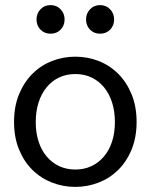

<svg xmlns="http://www.w3.org/2000/svg" viewBox="-20 -720 590 752"><path d="M123 -644Q123 -620 138.5 -604Q154 -588 178 -588Q202 -588 217.5 -604Q233 -620 233 -644Q233 -667 217.5 -683.5Q202 -700 178 -700Q154 -700 138.5 -683.5Q123 -667 123 -644ZM317 -644Q317 -620 332.5 -604Q348 -588 372 -588Q396 -588 411.5 -604Q427 -620 427 -644Q427 -667 411.5 -683.5Q396 -700 372 -700Q348 -700 332.5 -683.5Q317 -667 317 -644ZM35 -242Q35 -182 54.5 -134.5Q74 -87 107 -54.5Q140 -22 183.5 -5Q227 12 275 12Q323 12 366.5 -5Q410 -22 443 -54.5Q476 -87 495.5 -134.5Q515 -182 515 -242Q515 -303 495.5 -350.5Q476 -398 443 -431Q410 -464 366.5 -481Q323 -498 275 -498Q227 -498 183.5 -481Q140 -464 107 -431Q74 -398 54.5 -350.5Q35 -303 35 -242ZM120 -242Q120 -284 131 -318.5Q142 -353 162.5 -378Q183 -403 211.5 -416.5Q240 -430 275 -430Q310 -430 338.5 -416.5Q367 -403 387.5 -378Q408 -353 419 -318.5Q430 -284 430 -242Q430 -200 419 -166Q408 -132 387.5 -107.5Q367 -83 338.5 -69.5Q310 -56 275 -56Q240 -56 211.5 -69.5Q183 -83 162.5 -107.5Q142 -132 131 -166Q120 -200 120 -242Z"/></svg>

Font: Codetta
Style: Regular
Weight: 400
Italic angle: -11°
Designer: Ulrich Proeller
Foundry: PROSA GmbH
Version: Version 2.00;September 29, 2018;FontCreator 11.5.0.2427 64-b